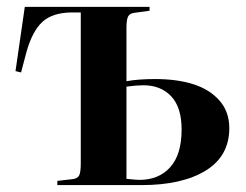

<svg xmlns="http://www.w3.org/2000/svg" viewBox="-20 -536 711 556"><path d="M146 0V-12.2L189 -17.1Q204.1 -18.6 209 -27.6Q213.9 -36.6 213.9 -63V-500H188Q131.8 -499.5 102.5 -472.4Q73.2 -445.3 56.2 -383.8L41 -326.2L24.9 -330.1L51.8 -516.1H413.1V-504.9L370.1 -499Q356 -497.6 351.1 -488.5Q346.2 -479.5 346.2 -455.1V-300.8Q380.4 -307.1 429.2 -307.1Q492.2 -307.1 539.6 -292.2Q586.9 -277.3 615.5 -244.9Q644 -212.4 644 -165Q644 -84 575.7 -42Q507.3 0 390.1 0ZM383.8 -15.1Q439.9 -15.1 472.9 -51.8Q505.9 -88.4 505.9 -161.1Q505.9 -225.1 475.8 -257.1Q445.8 -289.1 395 -289.1Q376.5 -289.1 346.2 -285.2V-18.1Q375.5 -15.1 383.8 -15.1Z"/></svg>

Font: Display Semibold
Style: Regular
Weight: 600
Designer: Latin by Veronika Burian and Jose Scaglione. Greek by Irene Vlachou. Cyrillic by Vera Evstafieva.
Foundry: TypeTogether
Version: Version 3.002